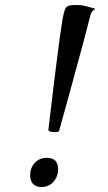

<svg xmlns="http://www.w3.org/2000/svg" viewBox="-20 -740 433 770"><path d="M174 -219Q216 -577 231 -664Q236 -691 240.5 -702Q245 -713 254.5 -716.5Q264 -720 286 -720Q303 -720 315 -717.5Q327 -715 362 -705Q350 -696 346.5 -689Q343 -682 339 -665Q328 -619 267 -396L217 -215Q215 -210 199 -210Q189 -210 181.5 -212.5Q174 -215 174 -219ZM101 -37Q101 -67 119.5 -87Q138 -107 168 -107Q213 -107 213 -62Q213 -32 194.5 -11Q176 10 146 10Q125 10 113 -2Q101 -14 101 -37Z"/></svg>

Font: Charmonman
Style: Bold
Weight: 700
Designer: Ekaluck Peanpanawate
Foundry: Cadson Demak Co.,Ltd.
Version: Version 1.000; ttfautohint (v1.6)